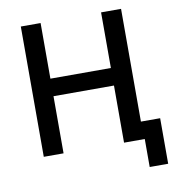

<svg xmlns="http://www.w3.org/2000/svg" viewBox="-91 -781 940 1013"><g transform="rotate(-10 379.0 -274.0)"><path d="M629 150V0H518V-306H194V0H88V-698H194V-400H518V-698H625V-94H728V150Z"/></g></svg>

Font: Anuphan Medium
Style: Regular
Weight: 500
Designer: Mike Abbink, Paul van der Laan, Pieter van Rosmalen, Mint Tantisuwanna
Foundry: Bold Monday; Cadson Demak
Version: Version 3.002;hotconv 1.0.109;makeotfexe 2.5.65596